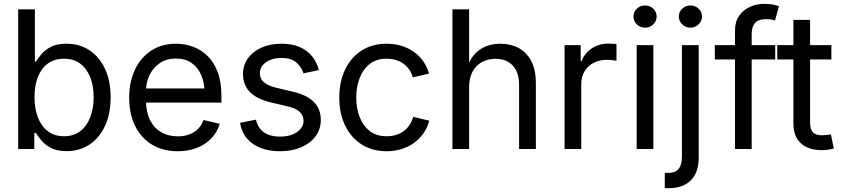

<svg xmlns="http://www.w3.org/2000/svg" viewBox="-20 -776 4383 1000"><path d="M326.7 11.2Q277.8 11.2 246.3 -5.1Q214.8 -21.5 196.3 -43.7Q177.7 -65.9 167 -83.5H158.7V0H74.7V-727.5H161.6V-455.1H167.5Q177.7 -472.2 195.8 -493.9Q213.9 -515.6 245.1 -532Q276.4 -548.3 326.2 -548.3Q394.5 -548.3 446 -514.2Q497.6 -480 526.9 -417.2Q556.2 -354.5 556.2 -269Q556.2 -183.6 527.1 -120.6Q498 -57.6 446.3 -23.2Q394.5 11.2 326.7 11.2ZM313.5 -66.4Q363.8 -66.4 398.2 -93Q432.6 -119.6 450.2 -165.8Q467.8 -211.9 467.8 -270Q467.8 -327.6 450.2 -372.8Q432.6 -418 398.4 -444.1Q364.3 -470.2 313.5 -470.2Q263.7 -470.2 229.2 -445.1Q194.8 -419.9 177.2 -375Q159.7 -330.1 159.7 -270Q159.7 -210 177.5 -164.1Q195.3 -118.2 229.7 -92.3Q264.2 -66.4 313.5 -66.4Z M905.8 11.7Q827.1 11.7 770.5 -23.4Q713.9 -58.6 683.3 -121.1Q652.8 -183.6 652.8 -266.6Q652.8 -349.6 682.9 -413.1Q712.9 -476.6 767.8 -512.5Q822.8 -548.3 896 -548.3Q941.4 -548.3 983.9 -533.2Q1026.4 -518.1 1060.1 -485.4Q1093.8 -452.6 1113.5 -400.9Q1133.3 -349.1 1133.3 -275.9V-241.7H709.5V-315.4H1086.4L1045.9 -288.6Q1045.9 -341.8 1028.8 -383.1Q1011.7 -424.3 978.3 -447.8Q944.8 -471.2 896 -471.2Q847.7 -471.2 812.5 -447.5Q777.3 -423.8 758.8 -385Q740.2 -346.2 740.2 -300.3V-253.4Q740.2 -193.8 760.7 -151.9Q781.2 -109.9 818.8 -87.9Q856.4 -65.9 906.2 -65.9Q939 -65.9 965.6 -75.7Q992.2 -85.4 1011.2 -104.5Q1030.3 -123.5 1040 -150.9L1124.5 -131.3Q1112.3 -89.4 1082 -56.9Q1051.8 -24.4 1006.8 -6.3Q961.9 11.7 905.8 11.7Z M1439 11.7Q1382.8 11.7 1338.9 -4.9Q1294.9 -21.5 1266.6 -54.4Q1238.3 -87.4 1230 -136.2L1313 -152.8Q1323.7 -107.4 1355.7 -85.9Q1387.7 -64.5 1437.5 -64.5Q1494.1 -64.5 1527.6 -88.6Q1561 -112.8 1561 -146.5Q1561 -174.8 1541 -193.4Q1521 -211.9 1481.4 -221.2L1392.1 -242.2Q1317.9 -259.8 1281.7 -296.6Q1245.6 -333.5 1245.6 -390.6Q1245.6 -437 1271.5 -472.7Q1297.4 -508.3 1342.5 -528.3Q1387.7 -548.3 1445.3 -548.3Q1501 -548.3 1540.8 -531Q1580.6 -513.7 1605.5 -482.9Q1630.4 -452.1 1640.6 -411.1L1560.5 -394Q1551.3 -425.3 1524.7 -449.7Q1498 -474.1 1445.8 -474.1Q1397 -474.1 1365.2 -451.7Q1333.5 -429.2 1333.5 -395Q1333.5 -365.2 1355.5 -346.9Q1377.4 -328.6 1423.3 -317.9L1505.9 -298.3Q1580.1 -280.8 1615.5 -244.1Q1650.9 -207.5 1650.9 -151.4Q1650.9 -103.5 1624 -66.9Q1597.2 -30.3 1549.3 -9.3Q1501.5 11.7 1439 11.7Z M1993.7 11.7Q1919.9 11.7 1864.5 -23.2Q1809.1 -58.1 1778.1 -121.1Q1747.1 -184.1 1747.1 -267.6Q1747.1 -351.6 1778.1 -415Q1809.1 -478.5 1864.5 -513.4Q1919.9 -548.3 1993.7 -548.3Q2034.2 -548.3 2069.6 -537.6Q2105 -526.9 2134 -506.8Q2163.1 -486.8 2183.6 -458Q2204.1 -429.2 2214.4 -392.6L2129.9 -373Q2124.5 -394 2112.5 -411.9Q2100.6 -429.7 2083.3 -442.9Q2065.9 -456.1 2043.5 -463.1Q2021 -470.2 1993.7 -470.2Q1940.4 -470.2 1905.3 -442.4Q1870.1 -414.6 1852.8 -368.7Q1835.4 -322.8 1835.4 -267.6Q1835.4 -212.9 1852.8 -167.2Q1870.1 -121.6 1905 -94Q1939.9 -66.4 1993.7 -66.4Q2021.5 -66.4 2044.2 -73.7Q2066.9 -81.1 2084.5 -94.5Q2102.1 -107.9 2114 -126.7Q2126 -145.5 2131.8 -167.5L2215.8 -147.5Q2206.1 -110.8 2185.3 -81.5Q2164.6 -52.2 2135.5 -31.2Q2106.4 -10.3 2070.6 0.7Q2034.7 11.7 1993.7 11.7Z M2423.3 -322.8V0H2336.4V-727.5H2423.3V-409.7H2406.2Q2431.6 -484.4 2477.5 -516.4Q2523.4 -548.3 2585.4 -548.3Q2640.1 -548.3 2681.9 -525.6Q2723.6 -502.9 2747.3 -457.3Q2771 -411.6 2771 -342.3V0H2683.6V-335Q2683.6 -398.9 2650.9 -434.3Q2618.2 -469.7 2560.5 -469.7Q2522 -469.7 2490.7 -452.9Q2459.5 -436 2441.4 -403.3Q2423.3 -370.6 2423.3 -322.8Z M2920.4 0V-541H3004.4V-457.5H3009.3Q3024.4 -498.5 3061.8 -523.7Q3099.1 -548.8 3147.9 -548.8Q3158.2 -548.8 3170.9 -548.1Q3183.6 -547.4 3190.9 -546.9V-459.5Q3187 -460.4 3171.6 -462.4Q3156.2 -464.4 3138.7 -464.4Q3101.1 -464.4 3071.3 -448.5Q3041.5 -432.6 3024.4 -404.3Q3007.3 -376 3007.3 -337.9V0Z M3295.9 0V-541H3382.8V0ZM3339.4 -631.8Q3314.9 -631.8 3297.1 -648.9Q3279.3 -666 3279.3 -689.9Q3279.3 -714.4 3297.1 -731Q3314.9 -747.6 3339.4 -747.6Q3364.3 -747.6 3382.1 -731Q3399.9 -714.4 3399.9 -689.9Q3399.9 -666 3382.1 -648.9Q3364.3 -631.8 3339.4 -631.8Z M3531.7 -541H3619.1V44.4Q3619.6 93.8 3601.8 129.9Q3584 166 3549.3 185.1Q3514.6 204.1 3462.9 204.1H3442.4V124.5H3460.4Q3497.6 124.5 3514.6 103.5Q3531.7 82.5 3531.7 42.5ZM3575.7 -631.8Q3551.3 -631.8 3533.4 -648.9Q3515.6 -666 3515.6 -689.9Q3515.6 -714.4 3533.4 -731Q3551.3 -747.6 3575.7 -747.6Q3600.6 -747.6 3618.4 -731Q3636.2 -714.4 3636.2 -689.9Q3636.2 -666 3618.4 -648.9Q3600.6 -631.8 3575.7 -631.8Z M4017.6 -541V-466.3H3703.1V-541ZM3808.1 0V-616.7Q3808.1 -662.6 3829.3 -693.4Q3850.6 -724.1 3885.3 -740Q3919.9 -755.9 3960 -755.9Q3988.8 -755.9 4008.5 -751.7Q4028.3 -747.6 4037.1 -743.7L4016.6 -669.4Q4010.3 -671.4 3998.5 -673.8Q3986.8 -676.3 3969.7 -676.3Q3930.7 -676.3 3912.8 -656.5Q3895 -636.7 3895 -598.1V0Z M4310.1 -541V-466.3H4028.3V-541ZM4112.3 -672.4H4199.2V-138.7Q4199.2 -103.5 4213.6 -87.4Q4228 -71.3 4262.2 -71.3Q4271 -71.3 4283.9 -73Q4296.9 -74.7 4307.6 -76.2L4322.8 -2.4Q4309.1 1.5 4292.2 3.7Q4275.4 5.9 4258.8 5.9Q4189 5.9 4150.6 -30.3Q4112.3 -66.4 4112.3 -131.8Z"/></svg>

Font: Inter 17pt
Style: Regular
Weight: 400
Version: Version 4.001;git-66647c0bb